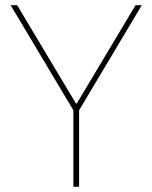

<svg xmlns="http://www.w3.org/2000/svg" viewBox="-20 -718 586 738"><path d="M284 0V-294L525 -698H501L275 -320H272L46 -698H21L262 -294V0Z"/></svg>

Font: IBM Plex Arabic Thin
Style: Regular
Weight: 100
Designer: Mike Abbink, Paul van der Laan, Pieter van Rosmalen, Wael Morcos, Khajak Apelian
Foundry: Bold Monday
Version: Version 1.0